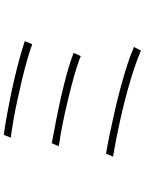

<svg xmlns="http://www.w3.org/2000/svg" viewBox="108 -884 783 1040"><g transform="rotate(-90 500.0 -364.5)"><path d="M289 -736Q328 -731 379 -722Q430 -713 487 -701.5Q544 -690 601 -676.5Q658 -663 708.5 -649Q759 -635 797 -622L780 -582Q742 -596 692.5 -610Q643 -624 587 -637.5Q531 -651 474.5 -663Q418 -675 366.5 -684Q315 -693 274 -698ZM244 -476Q293 -467 357.5 -454.5Q422 -442 491 -426.5Q560 -411 623.5 -393.5Q687 -376 733 -358L716 -319Q672 -337 609.5 -354.5Q547 -372 478.5 -388.5Q410 -405 344.5 -418Q279 -431 227 -438ZM187 -182Q236 -174 296.5 -161.5Q357 -149 422 -134Q487 -119 550 -102Q613 -85 668.5 -67Q724 -49 765 -31L746 7Q707 -10 652 -28.5Q597 -47 534 -64.5Q471 -82 406 -97Q341 -112 280.5 -124Q220 -136 171 -144Z"/></g></svg>

Font: Noto Sans KR ExtraLight
Style: Regular
Weight: 250
Designer: Ryoko NISHIZUKA  (kana, bopomofo & ideographs); Paul D. Hunt (Latin, Greek & Cyrillic); Sandoll Communications , Soo-you
Foundry: Adobe
Version: Version 2.004-H2;hotconv 1.0.118;makeotfexe 2.5.65603